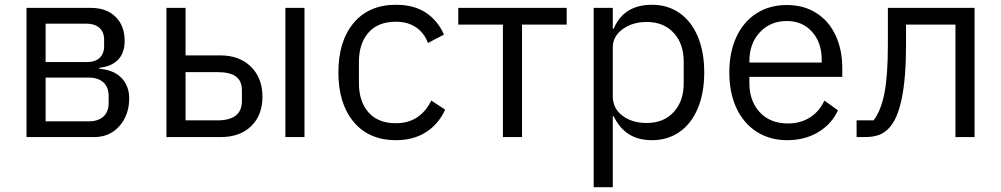

<svg xmlns="http://www.w3.org/2000/svg" viewBox="-20 -574 4191 804"><path d="M360 -541Q426 -541 464 -503.5Q502 -466 502 -403Q502 -353 475 -324.5Q448 -296 396 -290V-286Q457 -281 489 -247.5Q521 -214 521 -162Q521 -93 480.5 -46.5Q440 0 374 0H91V-541ZM343 -314Q378 -314 397 -331.5Q416 -349 416 -381V-408Q416 -440 396 -457.5Q376 -475 341 -475H171V-314ZM353 -66Q391 -66 413 -86Q435 -106 435 -143V-172Q435 -209 413 -229Q391 -249 353 -249H171V-66Z M677 -541H757V-342H903Q983 -342 1031 -294.5Q1079 -247 1079 -169Q1079 -92 1032 -46Q985 0 904 0H677ZM1175 0V-541H1255V0ZM891 -70Q941 -70 967 -90Q993 -110 993 -151V-195Q993 -236 967.5 -254Q942 -272 891 -272H757V-70Z M1397 -271Q1397 -402 1461 -478Q1525 -554 1638 -554Q1714 -554 1764 -520.5Q1814 -487 1839 -429L1772 -394Q1756 -437 1721.5 -460Q1687 -483 1638 -483Q1563 -483 1523 -437.5Q1483 -392 1483 -315V-226Q1483 -149 1523 -103.5Q1563 -58 1638 -58Q1739 -58 1786 -153L1844 -115Q1817 -55 1764.5 -21Q1712 13 1638 13Q1525 13 1461 -63.5Q1397 -140 1397 -271Z M2086 0V-471H1899V-541H2353V-471H2166V0Z M2466 210V-541H2546V-454H2550Q2592 -554 2710 -554Q2776 -554 2825.5 -519.5Q2875 -485 2902 -421Q2929 -357 2929 -271Q2929 -185 2902 -120.5Q2875 -56 2825.5 -21.5Q2776 13 2710 13Q2653 13 2613.5 -12Q2574 -37 2550 -87H2546V210ZM2843 -226V-316Q2843 -391 2801 -436.5Q2759 -482 2688 -482Q2629 -482 2587.5 -452Q2546 -422 2546 -375V-172Q2546 -120 2586.5 -89.5Q2627 -59 2688 -59Q2759 -59 2801 -104.5Q2843 -150 2843 -226Z M3034 -271Q3034 -356 3064 -420Q3094 -484 3148.5 -518.5Q3203 -553 3275 -553Q3346 -553 3398.5 -519.5Q3451 -486 3479 -426Q3507 -366 3507 -289V-252H3118V-226Q3118 -151 3161.5 -104Q3205 -57 3280 -57Q3332 -57 3371.5 -82Q3411 -107 3432 -153L3489 -112Q3463 -55 3407 -21Q3351 13 3276 13Q3204 13 3149 -22Q3094 -57 3064 -121Q3034 -185 3034 -271ZM3118 -312H3421V-322Q3421 -396 3380.5 -441Q3340 -486 3275 -486Q3206 -486 3162 -439Q3118 -392 3118 -318Z M3638 -70Q3669 -110 3683.5 -183.5Q3698 -257 3698 -387V-541H4061V0H3981V-471H3774V-385Q3774 -109 3701 -36Q3682 -16 3658 -8Q3634 0 3600 0H3567V-70Z"/></svg>

Font: IBM Plex Sans SC
Style: Regular
Weight: 400
Designer: Mike Abbink; Paul van der Laan; Pieter van Rosmalen; Eunyou Noh; Wujin Sim; Chorong Kim; Dohee Lee; Yejin We; Jinhee Kim
Foundry: Sandoll Inc.
Version: Version 1.000